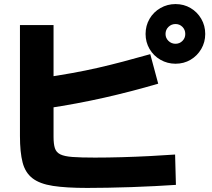

<svg xmlns="http://www.w3.org/2000/svg" viewBox="-20 -875 1040 943"><path d="M408 48Q305 48 240 38Q175 28 139.5 0.5Q104 -27 91 -77Q78 -127 78 -207V-752H243V-203Q243 -168 249.5 -147.5Q256 -127 276 -117Q296 -107 336.5 -104Q377 -101 446 -101Q509 -101 579 -103Q649 -105 716.5 -108.5Q784 -112 840 -116L844 33Q798 36 741.5 39Q685 42 625 44Q565 46 509 47Q453 48 408 48ZM187 -492Q266 -504 333 -516Q400 -528 461 -542Q522 -556 584.5 -572.5Q647 -589 718 -609L757 -464Q624 -425 491 -395Q358 -365 212 -343ZM842 -562Q802 -562 768 -581.5Q734 -601 714.5 -634.5Q695 -668 695 -708Q695 -749 714.5 -782.5Q734 -816 768 -835.5Q802 -855 842 -855Q883 -855 916 -835.5Q949 -816 968.5 -782.5Q988 -749 988 -708Q988 -668 968.5 -634.5Q949 -601 916 -581.5Q883 -562 842 -562ZM842 -660Q862 -660 876 -674Q890 -688 890 -708Q890 -729 876 -743Q862 -757 842 -757Q822 -757 807.5 -743Q793 -729 793 -708Q793 -688 807.5 -674Q822 -660 842 -660Z"/></svg>

Font: M PLUS 2 Thin ExtraBold
Style: Regular
Weight: 800
Version: Version 1.001